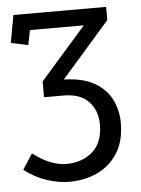

<svg xmlns="http://www.w3.org/2000/svg" viewBox="-49 -468 530 724"><g transform="rotate(-5 216.0 -106.5)"><path d="M185 216Q144 216 100 201.5Q56 187 15 156L53 97Q87 123 118.5 135.5Q150 148 179 148Q239 148 278.5 113.5Q318 79 318 10Q318 -42 286 -76Q254 -110 191 -110H117V-170L290 -367H86L75 -311L10 -325L29 -429H380V-379L197 -170Q271 -168 315 -141.5Q359 -115 378 -74.5Q397 -34 397 10Q397 81 367.5 126.5Q338 172 290 194Q242 216 185 216Z"/></g></svg>

Font: Podkova VF Beta
Style: Regular
Weight: 400
Designer: Ilya Yudin
Foundry: Cyreal (www.cyreal.org)
Version: Version 2.100